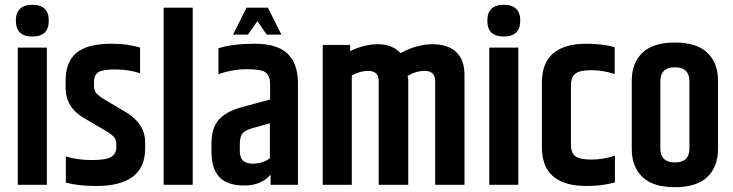

<svg xmlns="http://www.w3.org/2000/svg" viewBox="-20 -769 3052 799"><path d="M114.5 -617Q46 -617 46 -683Q46 -749 114.5 -749Q183 -749 183 -683Q183 -617 114.5 -617ZM54 -571H175V0H54Z M253 -434Q253 -511 298 -549Q343 -587 445 -587Q511 -587 563 -571V-464Q517 -480 460.5 -480Q404 -480 387.5 -467.5Q371 -455 371 -427V-413Q371 -393 380.5 -381.5Q390 -370 418 -353L501 -304Q584 -255 584 -177V-151Q584 5 380 5Q308 5 254 -9V-118Q303 -103 362 -103Q421 -103 442.5 -116Q464 -129 464 -155V-169Q464 -189 452.5 -201Q441 -213 404 -234L329 -278Q253 -322 253 -405Z M661 -737H782V0H661Z M889 -568Q946 -587 1040 -587Q1134 -587 1177 -545.5Q1220 -504 1220 -421V0H1106V-42Q1067 3 996.5 3Q926 3 893 -32Q860 -67 860 -139V-173Q860 -234 889 -269Q918 -304 983 -322L1104 -355V-422Q1103 -453 1086 -467Q1069 -481 1008 -481Q947 -481 889 -460ZM978 -168V-139Q978 -88 1031 -88Q1072 -88 1103 -110V-256L1032 -236Q999 -227 988.5 -213Q978 -199 978 -168ZM1051 -681 1012 -625H950L1006 -737H1095L1151 -625H1090Z M1647 -548Q1715 -585 1779.5 -585Q1844 -585 1878.5 -552.5Q1913 -520 1913 -457V0H1791V-431Q1791 -474 1747 -474Q1711 -474 1676 -453Q1679 -444 1679 -431V0H1556V-431Q1556 -474 1512 -474Q1478 -474 1444 -455V0H1323V-582H1437V-556Q1495 -585 1553.5 -585Q1612 -585 1647 -548Z M2076.5 -617Q2008 -617 2008 -683Q2008 -749 2076.5 -749Q2145 -749 2145 -683Q2145 -617 2076.5 -617ZM2016 -571H2137V0H2016Z M2235 -425Q2235 -587 2421 -587Q2485 -587 2538 -573V-461Q2488 -477 2441 -477Q2394 -477 2375 -463Q2356 -449 2356 -416V-166Q2356 -133 2374.5 -119Q2393 -105 2441 -105Q2489 -105 2539 -121V-10Q2487 5 2421 5Q2235 5 2235 -157Z M2849 -430Q2849 -489 2788.5 -489Q2728 -489 2728 -430V-152Q2728 -93 2788.5 -93Q2849 -93 2849 -152ZM2609 -433Q2609 -507 2653.5 -549.5Q2698 -592 2788.5 -592Q2879 -592 2923.5 -549.5Q2968 -507 2968 -433V-149Q2968 -75 2923.5 -32.5Q2879 10 2788.5 10Q2698 10 2653.5 -32.5Q2609 -75 2609 -149Z"/></svg>

Font: Khand Semibold
Style: Regular
Weight: 600
Designer: Devanagari: Sanchit Sawaria, Jyotish Sonowal; Latin: Satya Rajpurohit
Foundry: Indian Type Foundry
Version: Version 1.100;PS 1.0;hotconv 1.0.78;makeotf.lib2.5.61930; tt